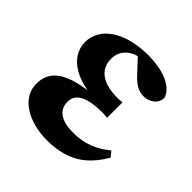

<svg xmlns="http://www.w3.org/2000/svg" viewBox="-155 -695 844 844"><g transform="rotate(45 266.5 -273.0)"><path d="M484 -152C433 -110 380 -88 310 -88C238 -88 196 -114 196 -167C196 -213 236 -242 338 -242C348 -242 358 -241 369 -240V-336C359 -335 348 -334 339 -334C256 -334 198 -365 198 -436C198 -486 232 -517 273 -527L330 -466C358 -436 384 -420 414 -420C457 -420 487 -448 485 -483C462 -543 377 -563 303 -563C161 -563 65 -500 65 -407C65 -350 105 -286 223 -265C93 -247 43 -201 43 -126C43 -36 140 17 252 17C397 17 459 -52 504 -127Z"/></g></svg>

Font: Noto Serif CJK JP Black
Style: Regular
Weight: 900
Designer: Ryoko NISHIZUKA 西塚涼子 (kana & ideographs); Frank Grießhammer (Latin, Greek & Cyrillic); Wenlong ZHANG 张文龙 (bopomofo); San
Foundry: Adobe Systems Incorporated
Version: Version 1.001;PS 1.001;hotconv 16.6.54;makeotf.lib2.5.65590